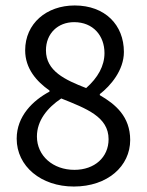

<svg xmlns="http://www.w3.org/2000/svg" viewBox="-20 -670 537 702"><path d="M250 12C374 12 456 -63 456 -158C456 -244 402 -289 345 -322V-326C384 -356 433 -413 433 -480C433 -579 364 -650 253 -650C150 -650 72 -584 72 -486C72 -419 114 -372 161 -339V-335C101 -303 41 -246 41 -163C41 -62 130 12 250 12ZM295 -348C218 -378 148 -410 148 -486C148 -548 192 -589 251 -589C321 -589 362 -539 362 -476C362 -429 338 -386 295 -348ZM252 -49C174 -49 115 -100 115 -171C115 -229 153 -276 204 -310C296 -273 377 -243 377 -161C377 -95 326 -49 252 -49Z"/></svg>

Font: Giro Sans Regular
Style: Regular
Weight: 400
Designer: Paul D. Hunt
Foundry: Adobe Systems Incorporated
Version: Version 1.000;PS 1.0;hotconv 1.0.88;makeotf.lib2.5.647800